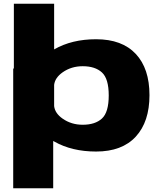

<svg xmlns="http://www.w3.org/2000/svg" viewBox="-20 -805 861 1025"><path d="M50.5 200V-439H54V-785H269V-541Q269 -541 269.5 -541.5Q363.5 -595.5 493 -595.5Q631.5 -595.5 704.8 -517.2Q778 -439 778 -297Q778 -155 704.8 -75.5Q631.5 4 493 4Q363.5 4 269.5 -49.5Q266.5 -51 264 -52.5V200ZM269 -352V-238.5Q273.5 -200 314.5 -171.5Q361 -139 421.5 -139Q488 -139 524.2 -172.2Q560.5 -205.5 560.5 -295.5Q560.5 -385 524.2 -418.2Q488 -451.5 421.5 -451.5Q361 -451.5 314.5 -419Q273.5 -390 269 -352Z"/></svg>

Font: Anybody ExtraExpanded ExtraBold
Style: Regular
Weight: 800
Width: 8
Designer: Tyler Finck
Foundry: Etcetera Type Company
Version: Version 1.010; ttfautohint (v1.8.3) -l 8 -r 50 -G 200 -x 14 